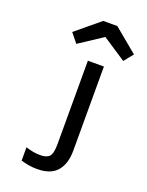

<svg xmlns="http://www.w3.org/2000/svg" viewBox="-146 -838 705 923"><g transform="rotate(20 206.0 -376.0)"><path d="M214 -560H296V-130Q296 -62 263.5 -24.5Q231 13 162 13Q137 13 116 9Q95 5 79 0V-68Q94 -63 113.5 -59Q133 -55 153 -55Q186 -55 200 -70Q214 -85 214 -134ZM134 -617 96 -664 218 -765H290L412 -664L374 -617L254 -696Z"/></g></svg>

Font: Carrois Gothic SC
Style: Regular
Weight: 400
Designer: Ralph du Carrois
Foundry: Ralph du Carrois
Version: Version 1.001